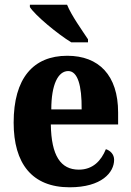

<svg xmlns="http://www.w3.org/2000/svg" viewBox="-20 -786 556 816"><path d="M283 -606H354V-619C329 -657 283 -721 265 -766H107V-756C129 -721 224 -642 283 -606ZM276 10C412 10 465 -53 465 -107C465 -130 449 -146 430 -152C410 -103 375 -65 315 -65C238 -65 198 -124 196 -257H482V-308C482 -466 400 -549 266 -549C121 -549 38 -453 38 -265C38 -91 116 10 276 10ZM327 -321H198C198 -427 227 -484 270 -484C310 -484 328 -423 327 -321Z"/></svg>

Font: Noto Serif Myanmar Condensed ExtraBold
Style: Regular
Weight: 800
Width: 3
Designer: Ben Mitchell and the Monotype Design Team
Foundry: Monotype Imaging Inc.
Version: Version 2.106